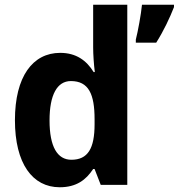

<svg xmlns="http://www.w3.org/2000/svg" viewBox="-20 -780 754 810"><path d="M232 10C302 10 343 -21 373 -67H379L405 0H517V-760H373V-580C373 -550 376 -507 380 -476H375C345 -525 301 -557 234 -557C118 -557 43 -457 43 -273C43 -90 117 10 232 10ZM714 -750V-760H579C575 -719 562 -648 553 -613V-600H639C670 -649 696 -704 714 -750ZM281 -106C222 -106 189 -161 189 -272C189 -380 221 -438 279 -438C354 -438 379 -383 379 -277V-256C379 -154 351 -106 281 -106Z"/></svg>

Font: Noto Sans Khmer SemiCondensed
Style: Bold
Weight: 700
Width: 4
Designer: Danh Hong and the Monotype Design Team
Foundry: Monotype Imaging Inc.
Version: Version 2.004